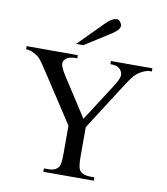

<svg xmlns="http://www.w3.org/2000/svg" viewBox="-95 -973 914 1052"><g transform="rotate(10 361.5 -447.0)"><path d="M695.8 -644.5Q689.9 -644.5 680.2 -642.1Q670.4 -639.6 659.4 -634.5Q648.4 -629.4 636.5 -621.3Q624.5 -613.3 614.3 -601.6Q604 -590.3 592 -573.2Q580.1 -556.2 564.9 -532.2L404.3 -281.2V-115.7Q404.3 -53.2 418.5 -38.6Q435.5 -18.6 477.5 -18.6H498.5V0H217.8V-18.6H240.7Q261.7 -18.6 275.9 -24.4Q290 -30.3 300.3 -43.9Q304.7 -51.8 307.1 -69.1Q309.6 -86.4 309.6 -115.7V-272.5L128.9 -549.3Q112.8 -573.2 101.3 -590.1Q89.8 -606.9 76.2 -618.2Q63.5 -627.4 45.9 -636Q28.3 -644.5 8.3 -644.5V-662.1H293V-644.5H278.3Q271.5 -644.5 261 -642.8Q250.5 -641.1 240.7 -636.5Q231 -631.8 223.9 -623.3Q216.8 -614.7 216.8 -601.6Q216.8 -593.3 223.9 -577.1Q231 -561 246.1 -537.1L383.8 -324.2L515.1 -528.3Q525.9 -544.9 533 -558.3Q540 -571.8 543.2 -582.8Q546.4 -593.8 544.7 -603.3Q543 -612.8 536.1 -621.6Q530.3 -631.3 517.6 -637.9Q504.9 -644.5 477.5 -644.5V-662.1H708V-644.5ZM498 -861.8Q498 -847.7 485.6 -835.4Q473.1 -823.2 457.5 -813L313 -721.2H272.9L411.6 -860.8Q424.3 -874 440.2 -883.8Q456.1 -893.6 472.2 -893.6Q476.1 -893.6 480.5 -890.6Q484.9 -887.7 488.8 -882.8Q492.7 -877.9 495.4 -872.3Q498 -866.7 498 -861.8Z"/></g></svg>

Font: Doulos SIL
Style: Regular
Weight: 400
Designer: Walt Agee, Victor Gaultney, Peter Martin, Debbi Hosken
Foundry: SIL International
Version: Version 4.110; 2011; Maintenance release